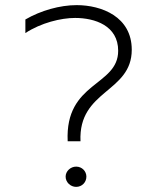

<svg xmlns="http://www.w3.org/2000/svg" viewBox="-20 -725 612 749"><path d="M244 -174H294C285 -375 494 -363 494 -531C494 -660 376 -705 279 -705C214 -705 139 -684 79 -649V-596C140 -636 218 -655 273 -655C350 -655 441 -625 441 -527C441 -388 233 -407 244 -174ZM277 4C300 4 317 -14 317 -36C317 -57 300 -75 277 -75C255 -75 236 -57 236 -36C236 -14 255 4 277 4Z"/></svg>

Font: Chess Sans Light
Style: Regular
Weight: 300
Designer: Wolf Bōese
Foundry: Wolf Bōese
Version: Version 7.223;Glyphs 3.3 (3306)